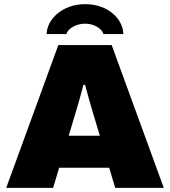

<svg xmlns="http://www.w3.org/2000/svg" viewBox="-20 -905 818 925"><path d="M205 -741H300C304 -762 341 -791 390 -791C439 -791 474 -762 478 -741H574C574 -808 506 -885 390 -885C277 -885 205 -808 205 -741ZM10 0H236L265 -97H506L535 0H769L518 -688H261ZM311 -251 344 -361C357 -405 373 -460 382 -496H390C400 -458 418 -393 428 -361L461 -251Z"/></svg>

Font: Archivo Black
Style: Regular
Weight: 900
Designer: Hector Gatti
Foundry: Omnibus-Type
Version: Version 2.001